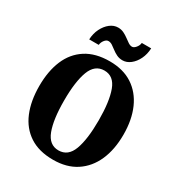

<svg xmlns="http://www.w3.org/2000/svg" viewBox="-217 -1086 1158 1241"><g transform="rotate(30 362.5 -465.5)"><path d="M363 10Q257 10 187 -36Q117 -82 82.5 -165Q48 -248 48 -359Q48 -470 82.5 -552Q117 -634 187.5 -679.5Q258 -725 364 -725Q465 -725 534.5 -679.5Q604 -634 640.5 -551.5Q677 -469 677 -358Q677 -247 640.5 -164.5Q604 -82 534 -36Q464 10 363 10ZM363 -60Q434 -60 463 -138.5Q492 -217 492 -358Q492 -499 463 -577.5Q434 -656 364 -656Q293 -656 263.5 -577.5Q234 -499 234 -358Q234 -217 263.5 -138.5Q293 -60 363 -60ZM430 -771Q406 -771 386.5 -780.5Q367 -790 351 -802.5Q335 -815 320.5 -824.5Q306 -834 291 -834Q276 -834 263 -817.5Q250 -801 248 -781H177Q179 -826 197 -862Q215 -898 242.5 -919.5Q270 -941 302 -941Q325 -941 344.5 -931.5Q364 -922 380.5 -909.5Q397 -897 411.5 -887.5Q426 -878 440 -878Q453 -878 467 -894.5Q481 -911 483 -931H553Q551 -886 533.5 -850Q516 -814 488.5 -792.5Q461 -771 430 -771Z"/></g></svg>

Font: Noto Serif Condensed Black
Style: Regular
Weight: 900
Width: 3
Designer: Monotype Design Team
Foundry: Monotype Imaging Inc.
Version: Version 2.015; ttfautohint (v1.8.4.7-5d5b)